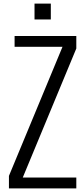

<svg xmlns="http://www.w3.org/2000/svg" viewBox="-20 -1039 463 1059"><path d="M170.4 -931.6V-1019H260.3V-931.6ZM29.3 0V-68.8L324.7 -780.8H60.5V-840.3H400.9V-771.5L105.5 -59.6H400.9V0Z"/></svg>

Font: Oswald-Light
Style: Light
Weight: 300
Designer: vernon adams
Foundry: vernon adams
Version: Version ; ttfautohint (v0.92.18-e454-dirty) -l 8 -r 50 -G 20